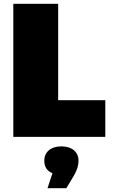

<svg xmlns="http://www.w3.org/2000/svg" viewBox="-20 -720 614 1010"><path d="M50 0H534V-193H286V-700H50ZM230 270H329L368 205C389 169 393 144 393 125C393 80 359 50 303 50C247 50 213 80 213 125C213 157 227 180 256 191Z"/></svg>

Font: Chess Sans Black
Style: Regular
Weight: 900
Designer: Wolf Bōese
Foundry: Wolf Bōese
Version: Version 7.223;Glyphs 3.3 (3306)